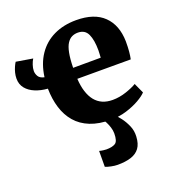

<svg xmlns="http://www.w3.org/2000/svg" viewBox="-148 -682 957 1052"><g transform="rotate(-20 330.0 -156.5)"><path d="M408.5 11Q338.5 11 288 -9.2Q237.5 -29.5 205.5 -66.8Q173.5 -104 157.8 -155Q142 -206 141 -267.5Q101 -270.5 68.8 -283.8Q36.5 -297 17.2 -320.5Q-2 -344 -2 -377.5Q-2 -394.5 2.2 -411.5Q6.5 -428.5 13 -443Q19.5 -457.5 25.5 -466.5L122 -450.5Q114 -438 107.8 -419.5Q101.5 -401 101.5 -384.5Q101.5 -368.5 110.5 -353.2Q119.5 -338 145 -332.5Q155 -408 190.8 -460.5Q226.5 -513 283.5 -540.2Q340.5 -567.5 414 -567.5Q519.5 -567.5 574.2 -514.2Q629 -461 631 -365.5Q631 -331.5 628.8 -306.5Q626.5 -281.5 622.5 -263H311Q313.5 -220 324 -187.2Q334.5 -154.5 352.2 -132.5Q370 -110.5 395.5 -99.2Q421 -88 454.5 -88Q494 -88 534 -101.5Q574 -115 596.5 -129L623.5 -70Q608.5 -53.5 575.8 -34.8Q543 -16 499.5 -2.5Q456 11 408.5 11ZM310 -327.5 471 -328Q471.5 -339 472.2 -349.5Q473 -360 473 -370.5Q473 -430.5 457 -465.2Q441 -500 399.5 -500Q380.5 -500 364.8 -492.5Q349 -485 336.8 -466.5Q324.5 -448 317.8 -414.2Q311 -380.5 310 -327.5ZM358.5 255.5Q341.5 255.5 321 251.2Q300.5 247 287.5 241.5L288 149Q298.5 152 310.8 153.5Q323 155 329 155Q363 155 381 143.8Q399 132.5 399 87Q399 69 393.2 51Q387.5 33 380 18.5Q372.5 4 366.5 -3L416.5 -6.5L437 -3Q448 6.5 465 28.5Q482 50.5 495.2 80.5Q508.5 110.5 506.5 144Q504.5 186.5 486.5 210.8Q468.5 235 436.2 245.2Q404 255.5 358.5 255.5Z"/></g></svg>

Font: Merriweather 24pt Black
Style: Regular
Weight: 900
Designer: Eben Sorkin
Foundry: Eben Sorkin
Version: Version 2.100